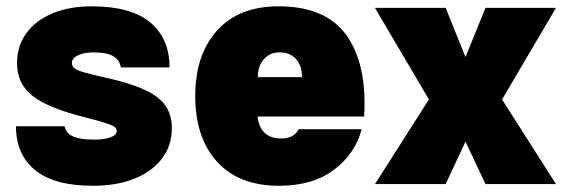

<svg xmlns="http://www.w3.org/2000/svg" viewBox="-20 -580 1777 605"><path d="M269 -560.1Q392.6 -560.1 453.4 -509.3Q514.2 -458.5 514.2 -367.7H360.8Q357.4 -390.6 336.9 -402.8Q316.4 -415 275.9 -415Q245.1 -415 225.8 -405.8Q206.5 -396.5 206.5 -381.8Q206.5 -372.1 213.9 -365.5Q221.2 -358.9 243.9 -352.3Q266.6 -345.7 312.5 -335.4Q389.6 -318.4 435.5 -297.1Q481.4 -275.9 501.5 -246.8Q521.5 -217.8 521.5 -175.8Q521.5 -121.6 490.7 -80.8Q460 -40 404.1 -17.3Q348.1 5.4 273.4 5.4Q150.9 5.4 90.6 -43.9Q30.3 -93.3 30.3 -182.1H183.6Q187.5 -161.1 209.2 -150.6Q231 -140.1 277.3 -140.1Q310.1 -140.1 328.9 -147.5Q347.7 -154.8 347.7 -167Q347.7 -174.8 341.3 -179.9Q335 -185.1 314 -191.9Q293 -198.7 249.5 -210Q131.3 -239.3 82.5 -277.8Q33.7 -316.4 33.7 -380.9Q33.7 -435.1 63 -475.3Q92.3 -515.6 145.3 -537.8Q198.2 -560.1 269 -560.1Z M791.5 -212.9Q799.8 -143.6 866.7 -143.6Q885.3 -143.6 899.4 -150.6Q913.6 -157.7 921.4 -172.9H1119.6Q1100.1 -96.7 1033.2 -45.7Q966.3 5.4 859.4 5.4Q732.9 5.4 664.1 -70.3Q595.2 -146 595.2 -277.3Q595.2 -407.7 664.1 -483.9Q732.9 -560.1 857.9 -560.1Q1006.8 -560.1 1072 -468.5Q1137.2 -377 1127.4 -212.9ZM792.5 -336.9H931.6Q931.6 -373.5 912.6 -394.3Q893.6 -415 860.4 -415Q830.6 -415 811.5 -393.6Q792.5 -372.1 792.5 -336.9Z M1509.8 -555.2H1731.9L1562 -266.6L1731.9 0H1509.8L1446.8 -133.8L1384.3 0H1161.6L1331.5 -266.6L1161.6 -555.2H1384.3L1446.8 -400.4Z"/></svg>

Font: Estedad-FD Black
Style: Regular
Weight: 900
Designer: Amin Abedi
Version: Version 7.3